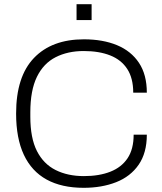

<svg xmlns="http://www.w3.org/2000/svg" viewBox="-20 -886 775 918"><path d="M380 12Q275 12 203 -27.5Q131 -67 94 -146Q57 -225 57 -343Q57 -520 142.5 -609Q228 -698 381 -698Q472 -698 539.5 -670Q607 -642 644.5 -585.5Q682 -529 682 -443H617Q617 -512 588.5 -556Q560 -600 507 -621Q454 -642 380 -642Q304 -642 246 -612.5Q188 -583 156.5 -518.5Q125 -454 125 -349V-328Q125 -226 156.5 -164Q188 -102 246 -73Q304 -44 381 -44Q454 -44 507.5 -65Q561 -86 590 -129.5Q619 -173 619 -242H682Q682 -155 643 -98.5Q604 -42 535.5 -15Q467 12 380 12ZM346 -790V-866H418V-790Z"/></svg>

Font: Archivo SemiBold ExtraLight
Style: Regular
Weight: 250
Version: Version 2.001